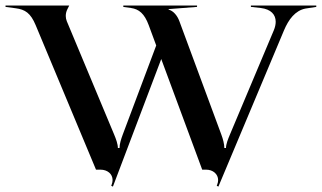

<svg xmlns="http://www.w3.org/2000/svg" viewBox="-20 -620 1167 696"><path d="M0 -595 37.2 -590C70.9 -585.5 90.8 -573 109.2 -529L328 -5H344C369.5 -5 388.1 10.5 388.1 32.6C388.1 37.7 387.1 43.2 384.9 49L383.2 53.4L389.3 56.4L564.5 -406L713 -5H727C752.4 -5 770.7 11.3 770.7 32.9C770.7 38 769.6 43.4 767.4 49L765.7 53.5L771.7 56.4L1009.5 -510C1026.1 -549.5 1050.2 -581.9 1087.5 -589L1126.5 -595V-600H889.5V-595L925.5 -591C962.4 -586.5 979.4 -567 979.4 -541.1C979.4 -531.5 977.1 -520.9 972.5 -510L813.6 -132.5C806.7 -116 799.2 -97.8 799.2 -83.5H793.2C793.2 -97.8 788.6 -115.3 782.2 -132.5L630.3 -543C623 -563.2 608.3 -581 591.3 -585V-587L694.3 -595V-600H427V-595L455 -591C483.8 -586.9 503.6 -570.6 519 -529L546.3 -455.2L425.1 -132.5C418.7 -115.4 413.3 -97.8 413.3 -83.5H407.3C407.3 -97.8 400.6 -116 393.7 -132.5L222.2 -543C219.7 -549 218.4 -555.6 218.4 -562.2C218.4 -570.4 220.3 -578.6 224 -586L231 -600H0Z"/></svg>

Font: Prida01
Style: Bold
Weight: 700
Designer: gluk
Foundry: gluk
Version: Version 00.072